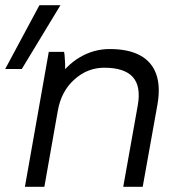

<svg xmlns="http://www.w3.org/2000/svg" viewBox="-32 -720 697 740"><path d="M156 -520H215Q217 -510 217.5 -499Q218 -488 219 -475Q219 -458 219 -441L207 -385L139 0H64ZM391 -531Q463 -531 508 -506.5Q553 -482 570 -434.5Q587 -387 575 -318L518 0H443L499 -314Q512 -388 479.5 -423.5Q447 -459 370 -459Q305 -459 254.5 -413.5Q204 -368 191 -294L176 -399Q222 -468 276 -499.5Q330 -531 391 -531ZM120 -700H201L52 -454H-12Z"/></svg>

Font: Fixel Italic Variable 20240409 Display Thin
Style: Italic
Weight: 100
Italic angle: -10°
Designer: AlfaBravo + MacPaw
Foundry: Kyrylo Tkachov, Marchela Mozhyna, Serhii Makarenko, Maria Weinstein, Zakhar Kryvoshyya
Version: Version 1.211;Glyphs 3.2 (3225)